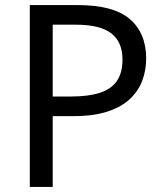

<svg xmlns="http://www.w3.org/2000/svg" viewBox="-20 -734 645 754"><path d="M286 -714Q426 -714 490 -659Q554 -604 554 -504Q554 -460 539.5 -419.5Q525 -379 492 -347Q459 -315 404 -296.5Q349 -278 269 -278H187V0H97V-714ZM278 -637H187V-355H259Q327 -355 372 -369.5Q417 -384 439 -416Q461 -448 461 -500Q461 -569 417 -603Q373 -637 278 -637Z"/></svg>

Font: Noto Sans Gujarati
Style: Regular
Weight: 400
Designer: Jelle Bosma - Monotype Design Team, Universal Thirst
Foundry: Monotype Imaging Inc.
Version: Version 2.102